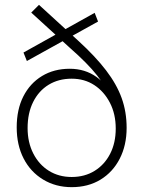

<svg xmlns="http://www.w3.org/2000/svg" viewBox="-20 -763 592 793"><path d="M276 10Q210 10 158 -21.5Q106 -53 77.5 -108.5Q49 -164 49 -237Q49 -311 76.5 -365Q104 -419 153.5 -449Q203 -479 268 -479Q331 -479 378 -445.5Q425 -412 451 -353L441 -346Q421 -401 381.5 -451Q342 -501 269 -565L109 -711L141 -743L304 -594Q374 -530 418 -472.5Q462 -415 482.5 -358Q503 -301 503 -235Q503 -163 474.5 -107.5Q446 -52 395 -21Q344 10 276 10ZM276 -32Q330 -32 371 -57.5Q412 -83 435 -128Q458 -173 458 -232Q458 -292 434 -338.5Q410 -385 369.5 -411.5Q329 -438 276 -438Q222 -438 181 -413Q140 -388 117 -342Q94 -296 94 -234Q94 -175 117.5 -129Q141 -83 182 -57.5Q223 -32 276 -32ZM91 -511 77 -546 371 -710 385 -674Z"/></svg>

Font: SUSE ExtraLight
Style: Regular
Weight: 250
Designer: Rene Bieder
Foundry: SUSE
Version: Version 1.000